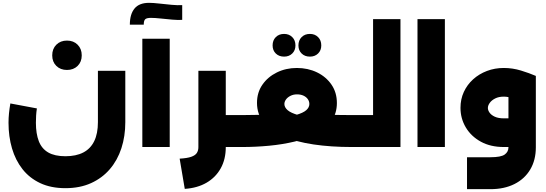

<svg xmlns="http://www.w3.org/2000/svg" viewBox="-20 -1036 3846 1353"><path d="M441 290Q339 290 263.5 254.5Q188 219 138.5 156Q89 93 64.5 9.5Q40 -74 40 -171Q40 -205 43.5 -239Q47 -273 53 -307L240 -272Q236 -247 234.5 -222Q233 -197 233 -171Q233 -94 253.5 -41Q274 12 320 38.5Q366 65 441 65Q516 65 567 38.5Q618 12 644 -41.5Q670 -95 670 -175V-537H863V-175Q863 -76 835.5 8.5Q808 93 754 156Q700 219 621.5 254.5Q543 290 441 290ZM452 -543Q406 -543 377 -571.5Q348 -600 348 -646Q348 -692 377 -721Q406 -750 452 -750Q498 -750 527 -721Q556 -692 556 -646Q556 -600 527 -571.5Q498 -543 452 -543Z M983 0V-763H1176V0ZM895 -862Q895 -936 928 -976Q961 -1016 1030 -1016Q1059 -1016 1102.5 -1011Q1146 -1006 1190 -1002Q1234 -998 1264 -1000V-896Q1237 -894 1195.5 -897.5Q1154 -901 1113 -905.5Q1072 -910 1044 -910Q1014 -910 1003.5 -900.5Q993 -891 993 -862Z M1529 0V-225H1686V0ZM1246 82Q1299 79 1327.5 69Q1356 59 1367 42Q1378 25 1378 1V-537H1571V1Q1571 86 1535.5 150Q1500 214 1435.5 251.5Q1371 289 1282 295ZM1686 0V-225Q1694 -225 1700 -194.5Q1706 -164 1706 -114Q1706 -62 1700 -31Q1694 0 1686 0Z M1686 0V-225Q1743 -225 1791.5 -226.5Q1840 -228 1881 -229Q1889 -230 1896 -223Q1903 -216 1910 -209.5Q1917 -203 1923 -203Q2013 -211 2064.5 -225.5Q2116 -240 2138 -259.5Q2160 -279 2160 -303Q2160 -322 2149 -337.5Q2138 -353 2118.5 -362Q2099 -371 2073 -371Q2047 -371 2026.5 -360.5Q2006 -350 1995 -334.5Q1984 -319 1984 -303Q1984 -280 2006.5 -260Q2029 -240 2082 -225Q2135 -210 2227 -202Q2234 -202 2240.5 -209Q2247 -216 2254 -223Q2261 -230 2268 -229Q2309 -227 2356 -226Q2403 -225 2458 -225V0Q2312 0 2190 -18Q2068 -36 1978.5 -74Q1889 -112 1840 -171Q1791 -230 1791 -311Q1791 -384 1829 -439Q1867 -494 1931 -525.5Q1995 -557 2072 -557Q2150 -557 2214 -526Q2278 -495 2316 -439.5Q2354 -384 2354 -310Q2354 -237 2315.5 -184Q2277 -131 2210 -95Q2143 -59 2057 -38.5Q1971 -18 1876 -9Q1781 0 1686 0ZM2458 0V-225Q2466 -225 2472 -194.5Q2478 -164 2478 -114Q2478 -62 2472 -31Q2466 0 2458 0ZM1686 0Q1678 0 1672 -31Q1666 -62 1666 -114Q1666 -164 1672 -194.5Q1678 -225 1686 -225ZM2164 -637Q2128 -637 2105.5 -659Q2083 -681 2083 -716Q2083 -752 2105.5 -774.5Q2128 -797 2164 -797Q2199 -797 2221.5 -774.5Q2244 -752 2244 -716Q2244 -681 2221.5 -659Q2199 -637 2164 -637ZM1982 -637Q1946 -637 1923.5 -659Q1901 -681 1901 -716Q1901 -752 1923.5 -774.5Q1946 -797 1982 -797Q2017 -797 2039.5 -774.5Q2062 -752 2062 -716Q2062 -681 2039.5 -659Q2017 -637 1982 -637Z M2458 0V-225H2609V-901H2802V0ZM2458 0Q2450 0 2444 -31Q2438 -62 2438 -114Q2438 -164 2444 -194.5Q2450 -225 2458 -225Z M2922 0V-901H3115V0Z M3271 297V72H3436Q3510 72 3536.5 53Q3563 34 3563 2V-501H3756V2Q3756 92 3716.5 158.5Q3677 225 3605 261Q3533 297 3436 297ZM3530 0Q3437 0 3368.5 -37.5Q3300 -75 3262.5 -138Q3225 -201 3225 -276Q3225 -337 3248.5 -388Q3272 -439 3314 -477Q3356 -515 3411.5 -536Q3467 -557 3530 -557Q3592 -557 3651 -539Q3710 -521 3756 -501L3679 -302Q3594 -355 3530 -355Q3495 -355 3470 -342.5Q3445 -330 3431.5 -311.5Q3418 -293 3418 -275Q3418 -259 3430 -242Q3442 -225 3467 -213.5Q3492 -202 3530 -202H3700V0Z"/></svg>

Font: Alexandria Black
Style: Regular
Weight: 900
Designer: Mohamed Gaber
Foundry: Kief Type Foundry
Version: Version 5.100